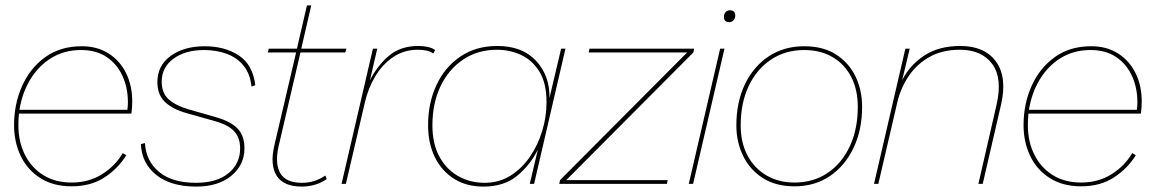

<svg xmlns="http://www.w3.org/2000/svg" viewBox="-20 -680 4270 710"><path d="M245 9Q177 9 129 -21.5Q81 -52 56.5 -103.5Q32 -155 32 -217Q32 -295 61.5 -361.5Q91 -428 147 -468.5Q203 -509 282 -509Q340 -509 382 -482Q424 -455 446.5 -409Q469 -363 469 -305Q469 -283 466 -260H50Q48 -239 48 -217Q48 -156 72 -108Q96 -60 140 -32.5Q184 -5 245 -5Q308 -5 357 -35.5Q406 -66 434 -114L447 -106Q417 -57 366.5 -24Q316 9 245 9ZM280 -495Q218 -495 170.5 -466Q123 -437 92.5 -387Q62 -337 52 -274H451Q452 -281 452.5 -288Q453 -295 453 -302Q453 -355 433 -399Q413 -443 374.5 -469Q336 -495 280 -495Z M706 10Q612 10 558 -33Q504 -76 501 -147L516 -151Q520 -84 568.5 -44Q617 -4 705 -4Q782 -4 825 -39.5Q868 -75 868 -131Q868 -170 846.5 -194Q825 -218 775 -232L672 -261Q618 -276 590 -303Q562 -330 562 -376Q562 -438 611.5 -473.5Q661 -509 737 -509Q811 -509 863 -475Q915 -441 924 -365L910 -360Q905 -408 880 -438Q855 -468 817 -481.5Q779 -495 735 -495Q665 -495 621.5 -463Q578 -431 578 -378Q578 -336 603.5 -313Q629 -290 676 -276L781 -246Q835 -230 859.5 -203.5Q884 -177 884 -132Q884 -70 835.5 -30Q787 10 706 10Z M1096 10Q1029 10 1003.5 -29.5Q978 -69 994 -140L1075 -486H970L974 -500H1078L1115 -660H1131L1094 -500H1261L1257 -486H1091L1010 -138Q996 -75 1016.5 -39.5Q1037 -4 1097 -4Q1144 -4 1183 -31L1188 -18Q1171 -5 1146.5 2.5Q1122 10 1096 10Z M1243 0 1359 -500H1375L1348 -383Q1376 -438 1418.5 -474Q1461 -510 1527 -510Q1545 -510 1561.5 -506.5Q1578 -503 1589 -495L1582 -482Q1572 -490 1557 -493Q1542 -496 1525 -496Q1474 -496 1434 -469Q1394 -442 1367.5 -397.5Q1341 -353 1329 -300L1259 0Z M1768 10Q1704 10 1658 -19.5Q1612 -49 1587.5 -100Q1563 -151 1563 -217Q1563 -299 1594 -365.5Q1625 -432 1682.5 -471Q1740 -510 1819 -510Q1911 -510 1962 -455.5Q2013 -401 2012 -318L2055 -500H2071L1955 0H1939L1969 -127Q1941 -70 1892.5 -30Q1844 10 1768 10ZM1772 -4Q1825 -4 1867 -30Q1909 -56 1939 -99.5Q1969 -143 1985 -195.5Q2001 -248 2001 -302Q2001 -372 1975 -414.5Q1949 -457 1907.5 -476.5Q1866 -496 1818 -496Q1747 -496 1693 -460Q1639 -424 1609 -361Q1579 -298 1579 -216Q1579 -149 1604.5 -101.5Q1630 -54 1674 -29Q1718 -4 1772 -4Z M2048 0 2051 -14 2521 -486H2157L2160 -500H2547L2544 -486L2074 -14H2449L2446 0Z M2659 -500 2543 0H2527L2643 -500ZM2677 -598Q2657 -598 2657 -618Q2657 -628 2663 -635Q2669 -642 2679 -642Q2699 -642 2699 -622Q2699 -612 2692.5 -605Q2686 -598 2677 -598Z M2918 9Q2849 9 2801 -21.5Q2753 -52 2728 -103.5Q2703 -155 2703 -216Q2703 -302 2734.5 -368Q2766 -434 2822.5 -471.5Q2879 -509 2954 -509Q3024 -509 3071.5 -478.5Q3119 -448 3143.5 -397.5Q3168 -347 3168 -285Q3168 -200 3136.5 -133.5Q3105 -67 3049 -29Q2993 9 2918 9ZM2918 -5Q2988 -5 3040.5 -40.5Q3093 -76 3122.5 -139Q3152 -202 3152 -285Q3152 -349 3127.5 -396Q3103 -443 3058.5 -469Q3014 -495 2954 -495Q2884 -495 2831 -459.5Q2778 -424 2748.5 -361.5Q2719 -299 2719 -216Q2719 -153 2744 -105.5Q2769 -58 2814 -31.5Q2859 -5 2918 -5Z M3212 0 3328 -500H3344L3316 -383Q3343 -438 3397 -474Q3451 -510 3531 -510Q3621 -510 3663 -452.5Q3705 -395 3682 -294L3614 0H3598L3665 -292Q3688 -391 3649 -443.5Q3610 -496 3530 -496Q3464 -496 3416.5 -469Q3369 -442 3339.5 -397.5Q3310 -353 3298 -301L3228 0Z M3978 9Q3910 9 3862 -21.5Q3814 -52 3789.5 -103.5Q3765 -155 3765 -217Q3765 -295 3794.5 -361.5Q3824 -428 3880 -468.5Q3936 -509 4015 -509Q4073 -509 4115 -482Q4157 -455 4179.5 -409Q4202 -363 4202 -305Q4202 -283 4199 -260H3783Q3781 -239 3781 -217Q3781 -156 3805 -108Q3829 -60 3873 -32.5Q3917 -5 3978 -5Q4041 -5 4090 -35.5Q4139 -66 4167 -114L4180 -106Q4150 -57 4099.5 -24Q4049 9 3978 9ZM4013 -495Q3951 -495 3903.5 -466Q3856 -437 3825.5 -387Q3795 -337 3785 -274H4184Q4185 -281 4185.5 -288Q4186 -295 4186 -302Q4186 -355 4166 -399Q4146 -443 4107.5 -469Q4069 -495 4013 -495Z"/></svg>

Font: Prodigy Sans Thin
Style: Italic
Weight: 100
Italic angle: -13°
Designer: Wei Huang
Foundry: Wei Huang
Version: Version 1.003; ttfautohint (v1.8.3)